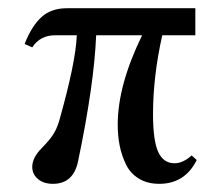

<svg xmlns="http://www.w3.org/2000/svg" viewBox="-20 -434 536 465"><path d="M108.4 11.2Q85.4 11.2 71.8 -0.5Q58.1 -12.2 58.1 -29.8Q58.1 -52.2 81.5 -75.7Q99.6 -94.2 108.4 -107.7Q117.2 -121.1 123 -140.1Q163.6 -283.2 166 -348.6H113.8Q77.1 -348.6 58.1 -319.3L39.6 -327.6Q57.1 -371.6 80.6 -392.8Q104 -414.1 142.6 -414.1H453.1V-348.6H373Q350.6 -249 350.6 -157.2Q350.6 -94.2 363 -66.4Q375.5 -38.6 402.8 -38.6Q422.9 -38.6 444.3 -57.6L456.5 -46.4Q427.7 11.2 365.7 11.2Q336.9 11.2 316.2 -1.5Q295.4 -14.2 284.9 -36.1Q274.4 -58.1 269.8 -81.5Q265.1 -105 265.1 -132.3Q265.1 -227.5 324.2 -348.6H212.9Q208 -229.5 168.9 -42.5Q157.2 11.2 108.4 11.2Z"/></svg>

Font: Elstob 18pt
Style: Regular
Weight: 400
Designer: Peter S. Baker
Version: Version 1.015